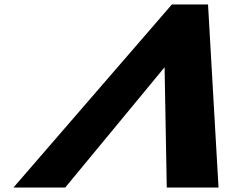

<svg xmlns="http://www.w3.org/2000/svg" viewBox="-20 -845 1045 865"><path d="M917.2 -825H754.4L40.5 0H273.7L721.5 -542L731.3 0H964.5Z"/></svg>

Font: Hussar
Style: BdWideOblFour
Weight: 700
Foundry: Cannot Into Space Fonts
Version: Version 2.00